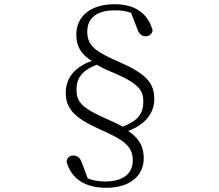

<svg xmlns="http://www.w3.org/2000/svg" viewBox="-20 -771 1040 911"><path d="M523 -751C412 -751 342 -695 342 -606C342 -547 369 -510 416 -482C329 -452 292 -395 292 -331C292 -258 330 -213 450 -159C566 -108 610 -79 610 -10C610 52 565 90 480 90C446 90 419 85 396 75L369 3C360 -25 345 -33 328 -33C311 -33 298 -23 296 -4C318 77 383 120 483 120C601 120 662 60 662 -20C662 -87 629 -122 588 -150C677 -182 712 -242 712 -300C712 -375 677 -419 550 -475C439 -523 394 -551 394 -620C394 -687 441 -722 525 -722C557 -722 580 -718 602 -710L631 -635C640 -607 655 -599 671 -599C688 -599 702 -609 704 -628C679 -714 614 -751 523 -751ZM562 -170C539 -183 511 -196 477 -211C365 -260 343 -291 343 -345C343 -397 365 -435 439 -464C463 -450 489 -437 523 -424C645 -371 660 -338 660 -288C660 -231 633 -197 562 -170Z"/></svg>

Font: Noto Serif JP Light
Style: Regular
Weight: 300
Designer: Ryoko NISHIZUKA 西塚涼子 (kana & ideographs); Frank Grießhammer (Latin, Greek & Cyrillic); Wenlong ZHANG 张文龙 (bopomofo); San
Foundry: Adobe
Version: Version 2.001;hotconv 1.1.0;makeotfexe 2.6.0